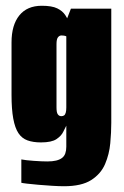

<svg xmlns="http://www.w3.org/2000/svg" viewBox="-20 -525 431 666"><path d="M202 121Q185 121 161 119.5Q137 118 113.5 116Q90 114 73.5 112Q57 110 54 109V28Q69 31 97.5 33Q126 35 144 35Q162 35 174.5 32Q187 29 195 23Q203 17 206.5 7Q210 -3 210 -16V-89Q206 -82 199.5 -68Q193 -54 176 -42.5Q159 -31 122 -31Q95 -31 75.5 -38Q56 -45 44 -63Q32 -81 26 -113.5Q20 -146 20 -196V-378Q20 -438 47 -471.5Q74 -505 125 -505Q160 -505 178.5 -496Q197 -487 206.5 -472.5Q216 -458 222 -440L203 -436L226 -495H366V-99Q366 -66 362.5 -28Q359 10 344.5 44Q330 78 296.5 99.5Q263 121 202 121ZM193 -122Q198 -122 202 -124.5Q206 -127 208 -134Q210 -141 210 -152V-399Q208 -400 206 -400.5Q204 -401 201 -401.5Q198 -402 193 -402Q186 -402 181 -395.5Q176 -389 176 -372V-153Q176 -144 177 -138Q178 -132 180.5 -128.5Q183 -125 186 -123.5Q189 -122 193 -122Z"/></svg>

Font: Alumni Sans Thin Black
Style: Regular
Weight: 900
Version: Version 1.018